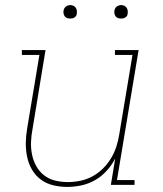

<svg xmlns="http://www.w3.org/2000/svg" viewBox="-20 -727 640 755"><path d="M245 8Q216 8 189 1.5Q162 -5 140.5 -21Q119 -37 105.5 -60.5Q92 -84 86.5 -111Q81 -138 81.5 -166.5Q82 -195 87 -223L135 -511H66V-530H159L108 -220Q103 -195 102 -169Q101 -143 106 -119Q111 -95 122.5 -74Q134 -53 153 -38Q172 -23 196.5 -17Q221 -11 246 -11Q270 -11 295 -16Q320 -21 342.5 -33Q365 -45 384 -63.5Q403 -82 416.5 -104.5Q430 -127 437.5 -150.5Q445 -174 449 -199L501 -511H432V-530H525L440 -19H509V0H416L433 -104Q420 -78 399.5 -55.5Q379 -33 353.5 -18.5Q328 -4 300 2Q272 8 245 8ZM456 -654Q450 -654 444 -656Q438 -658 434.5 -663Q431 -668 430 -674Q429 -680 430 -686Q431 -691 433.5 -695Q436 -699 439.5 -701.5Q443 -704 447.5 -705.5Q452 -707 456 -707Q463 -707 468.5 -704.5Q474 -702 477.5 -697Q481 -692 482 -686Q483 -680 482 -674Q482 -669 479.5 -665Q477 -661 473 -658.5Q469 -656 465 -655Q461 -654 456 -654ZM256 -654Q250 -654 244 -656Q238 -658 234.5 -663Q231 -668 230 -674Q229 -680 230 -686Q231 -691 233.5 -695Q236 -699 239.5 -701.5Q243 -704 247.5 -705.5Q252 -707 256 -707Q263 -707 268.5 -704.5Q274 -702 277.5 -697Q281 -692 282 -686Q283 -680 282 -674Q282 -669 279.5 -665Q277 -661 273 -658.5Q269 -656 265 -655Q261 -654 256 -654Z"/></svg>

Font: Iosevka Curly Slab ThExObl
Style: Regular
Weight: 100
Width: 7
Italic angle: -9°
Monospace: yes
Designer: Belleve Invis
Foundry: Belleve Invis
Version: Version 11.1.0; ttfautohint (v1.8.3)